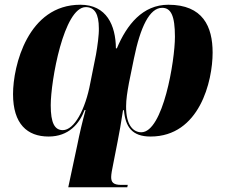

<svg xmlns="http://www.w3.org/2000/svg" viewBox="-20 -566 959 810"><path d="M690 -546C582 -546 515 -462 473 -362H469C468 -459 430 -546 319 -546C98 -546 35 -289 35 -169C35 -43 95 10 185 10C270 10 315 -44 337 -102H341C327 -51 316 -4 306 46L268 224H517L519 214H491C457 214 449 202 449 181C449 169 453 148 457 129L476 32C482 3 492 -54 499 -101H503C509 -31 537 10 615 10C822 10 877 -224 877 -344C877 -454 836 -546 690 -546ZM342 -536C379 -536 397 -507 397 -447C398 -420 391 -370 385 -336L361 -216C340 -103 293 -17 245 -17C211 -17 194 -46 194 -122C194 -224 249 -536 342 -536ZM664 -533C701 -533 718 -500 718 -411C718 -310 668 -8 576 -8C545 -8 511 -34 512 -118C512 -146 517 -178 524 -216L545 -319C572 -452 611 -533 664 -533Z"/></svg>

Font: Noto Serif Display SemiCondensed ExtraBold
Style: Italic
Weight: 800
Width: 4
Italic angle: -12°
Designer: Monotype Design Team
Foundry: Monotype Imaging Inc.
Version: Version 2.009